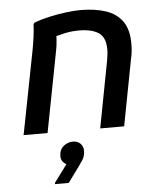

<svg xmlns="http://www.w3.org/2000/svg" viewBox="-55 -605 759 894"><g transform="rotate(-5 324.5 -158.5)"><path d="M40 0 115 -385Q121 -417 125.5 -448.5Q130 -480 131 -509L136 -517Q166 -529 206 -538Q246 -547 285.5 -552Q325 -557 355 -557Q421 -557 471.5 -540.5Q522 -524 549.5 -485.5Q577 -447 577 -382Q577 -366 575.5 -347.5Q574 -329 569 -309L510 0H398L457 -309Q460 -325 461.5 -338.5Q463 -352 463 -364Q463 -420 431 -441.5Q399 -463 339 -463Q304 -463 270 -455.5Q236 -448 211 -439L233 -470Q233 -452 231.5 -428Q230 -404 225 -379L152 0ZM227 152Q219 149 210.5 139Q202 129 202 113Q202 83 221.5 66.5Q241 50 266 50Q287 50 300.5 63Q314 76 314 97Q314 121 302.5 139Q291 157 282 169L230 240H166V234Z"/></g></svg>

Font: Kufam Medium
Style: Italic
Weight: 500
Italic angle: -11°
Designer: Artur Schmal
Foundry: Original Type
Version: Version 1.301; ttfautohint (v1.8.3)